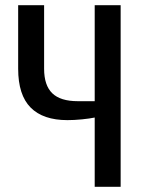

<svg xmlns="http://www.w3.org/2000/svg" viewBox="-20 -720 555 740"><path d="M345 0V-267Q326 -263 296 -260Q266 -257 240 -257Q146 -257 98 -305.5Q50 -354 50 -455V-700H150V-455Q150 -391 181.5 -360.5Q213 -330 280 -330H345V-700H445V0Z"/></svg>

Font: Cuprum Medium
Style: Regular
Weight: 500
Designer: Jovanny Lemonad
Foundry: Jovanny Lemonad
Version: Version 3.000